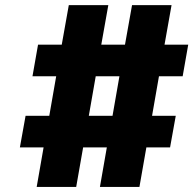

<svg xmlns="http://www.w3.org/2000/svg" viewBox="-20 -739 764 759"><path d="M331.1 -281.2H424.8L452.1 -437.5H358.4ZM308.6 -156.2 281.2 0H125L152.3 -156.2H58.6L81.1 -281.2H174.8L202.1 -437.5H108.4L130.4 -562.5H224.1L252 -718.8H408.2L380.4 -562.5H474.1L502 -718.8H658.2L630.4 -562.5H724.1L702.1 -437.5H608.4L581.1 -281.2H674.8L652.3 -156.2H558.6L531.2 0H375L402.3 -156.2Z"/></svg>

Font: Signwood
Style: Italic
Weight: 400
Italic angle: -10°
Designer: GGBotNet
Foundry: GGBotNet
Version: 0.95